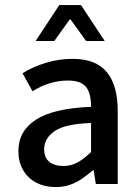

<svg xmlns="http://www.w3.org/2000/svg" viewBox="-20 -738 561 770"><path d="M110.4 -372.1 70.3 -444.3Q111.8 -470.2 164.1 -486.1Q216.3 -502 272 -502Q363.8 -502 408 -449.2Q452.1 -396.5 452.1 -292.5V0H364.3L355.5 -55.2H353Q326.2 -32.7 305.2 -18.8Q284.2 -4.9 259 3.7Q233.9 12.2 203.1 12.2Q158.7 12.2 124.8 -5.9Q90.8 -23.9 72.3 -56.6Q53.7 -89.4 53.7 -131.8Q53.7 -212.9 124.5 -258.3Q195.3 -303.7 345.2 -309.6Q345.2 -364.7 324.5 -389.9Q303.7 -415 252.4 -415Q214.8 -415 178.7 -403.8Q142.6 -392.6 110.4 -372.1ZM345.2 -244.6Q243.2 -241.7 200.2 -212.9Q157.2 -184.1 157.2 -139.2Q157.2 -105.5 178 -88.9Q198.7 -72.3 234.9 -72.3Q264.6 -72.3 290 -85.9Q315.4 -99.6 345.2 -128.4ZM325.2 -573.7 263.2 -659.7H259.3L197.8 -573.7H123L217.8 -717.8H304.7L399.9 -573.7Z"/></svg>

Font: Varta
Style: Bold
Weight: 700
Designer: Joana Correia, Viktoriya Grabowska, Eben Sorkin
Foundry: Sorkin Type
Version: Version 1.002; ttfautohint (v1.3) -l 8 -r 24 -G 200 -x 12 -H